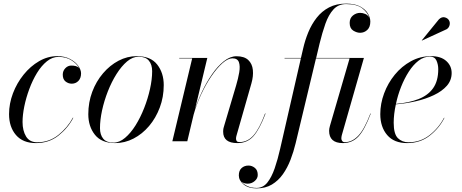

<svg xmlns="http://www.w3.org/2000/svg" viewBox="-20 -780 2548 1060"><path d="M384.5 -129.5Q355 -73 302.8 -31.5Q250.5 10 178.5 10Q106.5 10 68.2 -34.5Q30 -79 30 -150Q30 -208 51.5 -264.8Q73 -321.5 110.5 -368Q148 -414.5 195.8 -442.2Q243.5 -470 296.5 -470Q337.5 -470 367 -454.2Q396.5 -438.5 412 -416.5Q427.5 -394.5 427.5 -375Q427.5 -348.5 412.8 -333.2Q398 -318 376 -318Q357.5 -318 342 -330Q326.5 -342 326.5 -368Q326.5 -388.5 340.5 -403.2Q354.5 -418 373.5 -418Q386.5 -418 397.8 -415.2Q409 -412.5 416.5 -405Q404 -428.5 374.5 -447.2Q345 -466 303 -466Q269 -466 238.8 -441.5Q208.5 -417 184 -376.8Q159.5 -336.5 141.8 -288.5Q124 -240.5 114.2 -192.8Q104.5 -145 104.5 -106.5Q104.5 -58.5 124 -26.5Q143.5 5.5 185.5 5.5Q251.5 5.5 302 -34.8Q352.5 -75 382.5 -130.5Z M616 10Q540.5 10 504 -36Q467.5 -82 467.5 -149.5Q467.5 -215 489.2 -273Q511 -331 548.8 -375.2Q586.5 -419.5 634.5 -444.8Q682.5 -470 735.5 -470Q811.5 -470 847.8 -423.8Q884 -377.5 884 -310Q884 -244.5 862.2 -186.5Q840.5 -128.5 803 -84.2Q765.5 -40 717.2 -15Q669 10 616 10ZM606.5 7.5Q639 7.5 670.2 -18.8Q701.5 -45 728.5 -88.2Q755.5 -131.5 776 -183.8Q796.5 -236 808.2 -289Q820 -342 820 -387Q820 -423.5 801.8 -445.2Q783.5 -467 745.5 -467Q712.5 -467 681.5 -440.8Q650.5 -414.5 623.2 -371.2Q596 -328 575.5 -275.8Q555 -223.5 543.5 -170.5Q532 -117.5 532 -72.5Q532 -36 550 -14.2Q568 7.5 606.5 7.5Z M1041 -457.5H969.5V-460H1124.5L1057 -178.5Q1072 -225 1096.2 -275.8Q1120.5 -326.5 1151 -370.5Q1181.5 -414.5 1216 -442Q1250.5 -469.5 1285.5 -469.5Q1328.5 -469.5 1350.5 -448.8Q1372.5 -428 1376 -393.8Q1379.5 -359.5 1368 -319.5L1286 -32.5Q1283 -23.5 1283 -14.5Q1283 -6.5 1287 -1Q1291 4.5 1302 4.5Q1346.5 4.5 1379.2 -32.2Q1412 -69 1443.5 -153.5L1446 -153Q1413.5 -67 1379.5 -28.5Q1345.5 10 1290.5 10Q1212 10 1212 -53Q1212 -64 1213.8 -72.2Q1215.5 -80.5 1218 -87L1283.5 -308Q1295 -346.5 1300.8 -380.8Q1306.5 -415 1299 -436.5Q1291.5 -458 1263 -458Q1238 -458 1207.5 -430.8Q1177 -403.5 1146.5 -358.5Q1116 -313.5 1090.2 -258.2Q1064.5 -203 1049 -147L1014 0H931.5Z M2027 -153Q1993 -63 1958.8 -26.5Q1924.5 10 1873 10Q1797 10 1797 -58Q1797 -69.5 1801.5 -85L1910 -457.5H1724.5L1612 11.5Q1601 57.5 1584 101.8Q1567 146 1541.8 181.8Q1516.5 217.5 1481 238.8Q1445.5 260 1396.5 260Q1351 260 1324.8 238Q1298.5 216 1298.5 188.5Q1298.5 161.5 1313.8 147.8Q1329 134 1352 134Q1371 134 1387 146.8Q1403 159.5 1403 186Q1403 205 1386.2 219.5Q1369.5 234 1347.5 234Q1338.5 234 1329.2 231.5Q1320 229 1313 222.5Q1324.5 237.5 1346 247.5Q1367.5 257.5 1396.5 257.5Q1432 257.5 1455.8 228Q1479.5 198.5 1496.5 149.2Q1513.5 100 1527 40L1641 -457.5H1551V-460H1641.5L1653.5 -511.5Q1664 -558 1682.2 -602.2Q1700.5 -646.5 1728.5 -682.2Q1756.5 -718 1796.5 -739Q1836.5 -760 1891 -760Q1939 -760 1968.5 -744Q1998 -728 2011.2 -705Q2024.5 -682 2024.5 -661Q2024.5 -630.5 2007.8 -614.8Q1991 -599 1968 -599Q1949.5 -599 1930 -611.2Q1910.5 -623.5 1910.5 -653.5Q1910.5 -680 1928.5 -694.5Q1946.5 -709 1968.5 -709Q1982 -709 1996.8 -702.8Q2011.5 -696.5 2018.5 -682Q2011 -709.5 1980.8 -733.5Q1950.5 -757.5 1891 -757.5Q1848 -757.5 1821 -728Q1794 -698.5 1776.5 -649Q1759 -599.5 1744.5 -540L1725.5 -460H1989L1867 -33.5Q1864.5 -23.5 1864.5 -15.5Q1864.5 -7.5 1869.5 -1.2Q1874.5 5 1883.5 5Q1923.5 5 1957.2 -29.8Q1991 -64.5 2025 -153.5Z M2445.5 -618.5 2309.5 -556 2308.5 -557 2403 -673Q2419 -688.5 2435.5 -684.2Q2452 -680 2459 -667.5Q2466 -655 2461.8 -640.2Q2457.5 -625.5 2445.5 -618.5ZM2153.5 -102.5Q2153.5 -40 2176.8 -17.2Q2200 5.5 2235 5.5Q2301 5.5 2351.5 -34Q2402 -73.5 2431.5 -130L2433.5 -129Q2404.5 -72 2352.2 -31Q2300 10 2227.5 10Q2155.5 10 2117.5 -34.5Q2079.5 -79 2079.5 -150Q2079.5 -207.5 2100.5 -264.2Q2121.5 -321 2159.5 -367.5Q2197.5 -414 2248.8 -442Q2300 -470 2360 -470Q2414 -470 2443.8 -443.2Q2473.5 -416.5 2473.5 -377Q2473.5 -336.5 2446.8 -306.2Q2420 -276 2375.2 -254.8Q2330.5 -233.5 2275.8 -221Q2221 -208.5 2165.5 -204Q2153.5 -149 2153.5 -102.5ZM2353 -467.5Q2320 -467.5 2290.5 -444.8Q2261 -422 2236.8 -384.2Q2212.5 -346.5 2194.2 -300.2Q2176 -254 2166 -206.5Q2238 -212.5 2290.5 -233Q2343 -253.5 2371.2 -293.2Q2399.5 -333 2399.5 -398Q2399.5 -423.5 2389.8 -445.5Q2380 -467.5 2353 -467.5Z"/></svg>

Font: Bodoni* 72pt
Style: Italic
Weight: 400
Italic angle: -13°
Version: Version 2.3